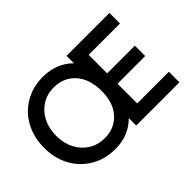

<svg xmlns="http://www.w3.org/2000/svg" viewBox="-122 -1032 1364 1364"><g transform="rotate(-45 560.5 -350.0)"><path d="M394 14Q290 14 210 -32.5Q130 -79 84.5 -161Q39 -243 39 -350Q39 -456 84 -538.5Q129 -621 208.5 -667.5Q288 -714 391 -714Q458 -714 515 -691Q572 -668 614 -625V-700H1045V-594H730V-408H1008V-304H730V-106H1048V0H614V-75Q572 -32 516 -9Q460 14 394 14ZM394 -94Q487 -94 548 -156.5Q609 -219 614 -331V-368Q610 -443 581 -496Q552 -549 503 -577.5Q454 -606 391 -606Q323 -606 271 -573Q219 -540 189.5 -482.5Q160 -425 160 -350Q160 -275 190 -217.5Q220 -160 272.5 -127Q325 -94 394 -94Z"/></g></svg>

Font: Figtree SemiBold
Style: Regular
Weight: 600
Designer: Erik Kennedy
Foundry: Erik Kennedy
Version: Version 2.001; ttfautohint (v1.8.4.7-5d5b);gftools[0.9.27]